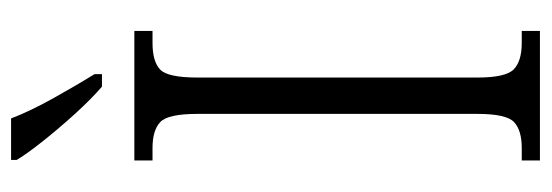

<svg xmlns="http://www.w3.org/2000/svg" viewBox="-336 -634 971 338"><g transform="rotate(-90 149.0 -465.5)"><path d="M35 0V-32H57Q88 -32 102.5 -45.5Q117 -59 117 -110V-603Q117 -655 102.5 -668.5Q88 -682 57 -682H35V-714H263V-682H242Q209 -682 195 -668.5Q181 -655 181 -603V-110Q181 -60 195.5 -46Q210 -32 242 -32H263V0ZM165 -771Q144 -789 118 -817.5Q92 -846 69 -875Q46 -904 36 -921V-931H109Q122 -897 145.5 -855Q169 -813 187 -784V-771Z"/></g></svg>

Font: Noto Serif Tamil Condensed Light
Style: Regular
Weight: 300
Width: 3
Designer: Indian Type Foundry, Tom Grace, and the Monotype Design Team
Foundry: Monotype Imaging Inc.
Version: Version 2.004; ttfautohint (v1.8.4.7-5d5b)